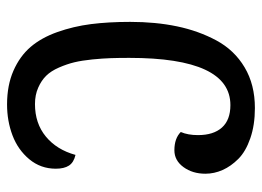

<svg xmlns="http://www.w3.org/2000/svg" viewBox="-119 -601 742 544"><g transform="rotate(90 252.0 -329.0)"><path d="M277.8 -610.8Q144 -610.8 144 -324.2Q144 -293.5 144.8 -271.5Q145.5 -249.5 148.4 -219.7Q151.4 -189.9 156.5 -168.7Q161.6 -147.5 171.4 -125Q181.2 -102.5 194.6 -88.9Q208 -75.2 228.5 -66.2Q249 -57.1 274.9 -57.1Q329.6 -57.1 366.9 -87.9Q404.3 -118.7 418.9 -171.9Q440.4 -167 449.2 -153.3Q458 -139.6 458 -116.2Q458 -73.2 431.2 -41Q404.3 -8.8 363.5 6.6Q322.8 22 275.9 22Q221.7 22 180.4 3.9Q139.2 -14.2 113 -44.7Q86.9 -75.2 70.8 -120.6Q54.7 -166 48.3 -215.8Q42 -265.6 42 -327.1Q42 -398.9 54.7 -459.7Q67.4 -520.5 94.7 -571.3Q122.1 -622.1 170.9 -651.1Q219.7 -680.2 286.1 -680.2Q334.5 -680.2 371.8 -667.2Q409.2 -654.3 430.2 -633.3Q451.2 -612.3 461.7 -588.6Q472.2 -564.9 472.2 -540Q472.2 -503.4 453.4 -477.8Q434.6 -452.1 405.8 -452.1Q372.1 -452.1 354 -470.2Q362.8 -490.2 362.8 -519Q362.8 -563 341.3 -586.9Q319.8 -610.8 277.8 -610.8Z"/></g></svg>

Font: Sansita Light
Style: Regular
Weight: 300
Designer: Pablo Cosgaya
Foundry: Omnibus-Type
Version: Version 1.006;hotconv 1.0.109;makeotfexe 2.5.65596